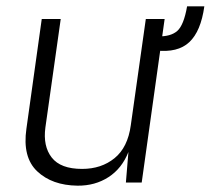

<svg xmlns="http://www.w3.org/2000/svg" viewBox="-20 -577 666 607"><path d="M225 10Q144.5 9 97.5 -35.5Q50.5 -80 63.5 -170L112 -517H172L123.5 -174Q115.5 -115 143.5 -79Q171.5 -43 239.5 -43Q300.5 -43 342.2 -77Q384 -111 393.5 -181L441 -517H500.5L428 0H378L386 -96.5Q365.5 -44.5 323 -17Q280.5 10.5 225 10ZM472.5 -417.5 479 -462Q519.5 -461 540.2 -479Q561 -497 571.5 -557H626Q615 -478 578.5 -443.8Q542 -409.5 472.5 -417.5Z"/></svg>

Font: Public Sans ExtraLight
Style: Italic
Weight: 200
Italic angle: -8°
Designer: The Public Sans project authors (U.S. Web Design System). Libre Franklin designed by Pablo Impallari and Rodrigo Fuenzal
Version: Version 1.007; ttfautohint (v1.8.1) -l 8 -r 50 -G 200 -x 14 